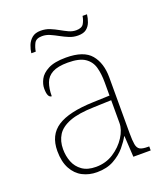

<svg xmlns="http://www.w3.org/2000/svg" viewBox="-131 -793 780 895"><g transform="rotate(-20 258.5 -345.0)"><path d="M197 10Q158 10 126 -6.5Q94 -23 75 -58Q56 -93 56 -146Q56 -225 112.5 -262Q169 -299 290 -303L373 -306V-371Q373 -414 364 -446.5Q355 -479 327 -498Q299 -517 242 -517Q193 -517 166 -502.5Q139 -488 129 -460.5Q119 -433 119 -395Q109 -395 103.5 -406Q98 -417 98 -441Q98 -462 110 -485.5Q122 -509 153.5 -525.5Q185 -542 242 -542Q330 -542 365.5 -499.5Q401 -457 401 -386V-110Q401 -73 404.5 -53.5Q408 -34 420 -27Q432 -20 459 -20H466V0H380L374 -104H372Q361 -83 338.5 -56Q316 -29 281 -9.5Q246 10 197 10ZM201 -15Q250 -15 288.5 -40Q327 -65 350 -101Q373 -137 373 -170V-283L287 -280Q209 -278 165 -261Q121 -244 102.5 -214.5Q84 -185 84 -145Q84 -111 95.5 -81.5Q107 -52 133 -33.5Q159 -15 201 -15ZM332 -619Q309 -619 288.5 -627.5Q268 -636 249 -646.5Q230 -657 211 -665.5Q192 -674 172 -674Q142 -674 132.5 -655Q123 -636 120 -616H98Q100 -634 107.5 -653.5Q115 -673 131 -686.5Q147 -700 174 -700Q199 -700 219.5 -691.5Q240 -683 258.5 -672.5Q277 -662 295 -653.5Q313 -645 332 -645Q360 -645 369.5 -661.5Q379 -678 382 -698H404Q402 -679 395 -660.5Q388 -642 373.5 -630.5Q359 -619 332 -619Z"/></g></svg>

Font: Noto Serif Thai Thin
Style: Regular
Weight: 250
Version: Version 2.001